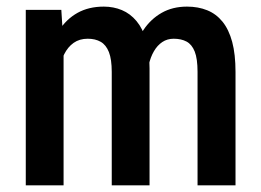

<svg xmlns="http://www.w3.org/2000/svg" viewBox="-20 -558 787 578"><path d="M171.4 -420.9V0H57.6V-528.3H164.6ZM152.8 -283.2H114.3Q113.3 -338.4 124.3 -384.8Q135.3 -431.2 157.5 -465.8Q179.7 -500.5 213.4 -519.3Q247.1 -538.1 292.5 -538.1Q321.8 -538.1 346.9 -527.6Q372.1 -517.1 390.9 -494.6Q409.7 -472.2 419.9 -437Q430.2 -401.9 430.2 -352.1V0H316.4V-341.3Q316.4 -379.4 307.9 -401.1Q299.3 -422.9 283.2 -432.1Q267.1 -441.4 244.1 -441.4Q219.2 -441.4 201.7 -429Q184.1 -416.5 173.3 -394.8Q162.6 -373 157.7 -344.5Q152.8 -315.9 152.8 -283.2ZM422.9 -313.5 369.6 -301.3Q368.7 -349.6 379.4 -392.3Q390.1 -435.1 411.9 -467.8Q433.6 -500.5 466.6 -519.3Q499.5 -538.1 543 -538.1Q576.7 -538.1 603.8 -527.1Q630.9 -516.1 649.9 -492.7Q668.9 -469.2 679 -431.9Q689 -394.5 689 -341.3V0H574.7V-341.8Q574.7 -381.3 566.2 -402.8Q557.6 -424.3 541.5 -432.9Q525.4 -441.4 502.9 -441.4Q483.4 -441.4 468.5 -431.4Q453.6 -421.4 443.4 -403.8Q433.1 -386.2 428 -363Q422.9 -339.8 422.9 -313.5Z"/></svg>

Font: Roboto Condensed Medium
Style: Regular
Weight: 500
Designer: Christian Robertson
Foundry: Google
Version: Version 3.0